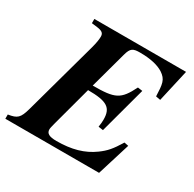

<svg xmlns="http://www.w3.org/2000/svg" viewBox="-175 -825 990 981"><g transform="rotate(30 320.0 -334.5)"><path d="M653 -669H112V-644L145 -640C176 -636 186 -627 186 -607C186 -592 183 -570 174 -537L55 -105C38 -44 25 -33 -27 -25V0H526L586 -194L561 -199C527 -143 507 -120 470 -93C413 -51 344 -32 256 -32C213 -32 195 -42 195 -66C195 -73 198 -84 203 -104L266 -338C379 -338 410 -316 410 -247C410 -233 409 -222 406 -203L434 -199L508 -473L480 -477C433 -383 407 -370 275 -370L334 -586C346 -631 360 -637 401 -637C462 -637 508 -626 538 -607C579 -580 580 -555 583 -484L610 -479Z"/></g></svg>

Font: STIXGeneral
Style: Bold Italic
Weight: 700
Italic angle: -16.33°
Designer: MicroPress Inc., with final additions and corrections provided by Coen Hoffman, Elsevier (retired)
Version: Version 1.1.0